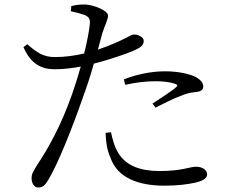

<svg xmlns="http://www.w3.org/2000/svg" viewBox="-20 -801 1040 851"><path d="M535 -425C579 -435 625 -441 669 -441C699 -441 733 -438 757 -429C766 -426 769 -421 761 -415C748 -402 690 -364 656 -342L669 -324C703 -341 750 -365 781 -376C807 -387 822 -390 840 -392C864 -394 881 -399 881 -417C881 -434 868 -449 845 -461C821 -472 776 -485 710 -485C644 -485 576 -468 529 -449ZM472 -215C478 -186 487 -150 506 -120C541 -66 602 -43 688 -43C788 -43 820 -62 849 -62C872 -62 898 -51 898 -28C898 -8 872 3 843 9C812 16 767 22 709 22C593 22 501 -13 470 -101C453 -139 449 -177 448 -212ZM101 -605 84 -592C117 -516 165 -494 223 -494C260 -494 302 -499 338 -506C326 -464 313 -422 300 -385C251 -245 195 -145 144 -69C129 -42 120 -33 120 -11C120 12 132 30 149 30C169 30 179 21 193 -2C236 -72 300 -233 347 -368C365 -416 382 -470 396 -519C468 -537 546 -565 569 -575C606 -591 617 -601 617 -620C617 -638 591 -648 574 -648C566 -648 555 -642 540 -634C509 -618 467 -599 414 -581L433 -652C445 -690 459 -715 459 -732C458 -755 395 -779 359 -781C335 -782 317 -779 296 -774L294 -751C315 -747 337 -741 357 -734C375 -725 380 -716 378 -694C375 -663 366 -616 353 -564C315 -555 270 -548 223 -548C174 -548 144 -567 101 -605Z"/></svg>

Font: Harano Aji Mincho
Style: Regular
Weight: 400
Foundry: Masamichi Hosoda
Version: HaranoAjiMincho-Regular version 20230610;ttx 4.39.4